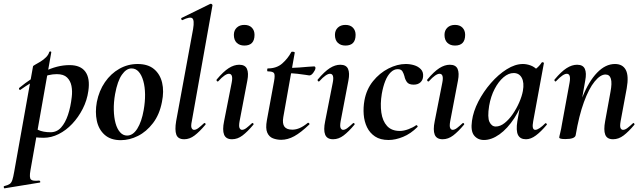

<svg xmlns="http://www.w3.org/2000/svg" viewBox="-92 -746 3480 1041"><path d="M-67 275Q-70 276 -71.5 270Q-73 264 -69 263Q-49 258 -39.5 251.5Q-30 245 -25 229.5Q-20 214 -15 185L87 -386Q87 -389 99 -395.5Q111 -402 127.5 -412Q144 -422 157.5 -435.5Q171 -449 175 -464Q177 -468 182 -467Q187 -466 186 -462L73 178Q66 217 75.5 227Q85 237 120 233Q124 233 126 238Q128 243 123 244ZM145 1Q120 1 95.5 -2Q71 -5 57 -8L67 -70Q88 -54 115 -41.5Q142 -29 182 -29Q216 -29 239 -54.5Q262 -80 276.5 -123Q291 -166 297 -220Q301 -252 295.5 -280Q290 -308 271.5 -326Q253 -344 216 -344Q172 -344 125 -322.5Q78 -301 20 -260Q16 -256 12.5 -261Q9 -266 13 -270Q77 -323 147.5 -358Q218 -393 285 -393Q345 -393 371 -357Q397 -321 387 -253Q380 -202 356.5 -156Q333 -110 299.5 -74.5Q266 -39 226 -19Q186 1 145 1Z M563 14Q508 14 475.5 -15Q443 -44 433 -91Q423 -138 433 -193Q445 -254 477 -300.5Q509 -347 555 -373Q601 -399 654 -399Q710 -399 743 -371.5Q776 -344 787 -297.5Q798 -251 786 -193Q773 -125 737.5 -78.5Q702 -32 656 -9Q610 14 563 14ZM597 -11Q629 -11 652.5 -48.5Q676 -86 687 -149Q695 -194 694.5 -234.5Q694 -275 685 -307Q676 -339 660 -357Q644 -375 621 -375Q593 -375 569 -341Q545 -307 532 -236Q524 -191 525 -150Q526 -109 534.5 -78Q543 -47 559 -29Q575 -11 597 -11Z M907 9Q873 9 864 -16Q855 -41 863 -89L955 -589Q963 -637 950.5 -647Q938 -657 897 -637Q893 -636 891 -642Q889 -648 893 -649L1048 -725Q1053 -727 1057 -723Q1061 -719 1060 -717L948 -89Q942 -61 947 -51.5Q952 -42 960 -42Q971 -42 984 -52Q997 -62 1013 -77Q1017 -81 1021 -77Q1025 -73 1021 -69Q990 -32 963 -11.5Q936 9 907 9Z M1166 9Q1133 9 1123 -16Q1113 -41 1123 -89L1164 -297Q1174 -346 1149 -346Q1139 -346 1124.5 -336Q1110 -326 1092 -306Q1088 -302 1084 -306.5Q1080 -311 1083 -315Q1119 -358 1148 -376.5Q1177 -395 1205 -395Q1237 -395 1247 -372.5Q1257 -350 1249 -309L1207 -89Q1202 -61 1207 -51.5Q1212 -42 1220 -42Q1231 -42 1244 -52Q1257 -62 1273 -77Q1277 -81 1281 -77Q1285 -73 1281 -69Q1250 -32 1223 -11.5Q1196 9 1166 9ZM1233 -499Q1207 -499 1191.5 -514Q1176 -529 1176 -557Q1176 -581 1191.5 -596Q1207 -611 1233 -611Q1259 -611 1273.5 -596Q1288 -581 1288 -557Q1288 -499 1233 -499Z M1433 12Q1409 12 1388 4Q1367 -4 1357 -27Q1347 -50 1355 -94L1394 -306Q1400 -339 1394 -349Q1388 -359 1360 -359Q1356 -359 1356.5 -367Q1357 -375 1360 -375Q1408 -375 1438.5 -402Q1469 -429 1487 -463Q1489 -467 1498 -465.5Q1507 -464 1506 -460L1444 -111Q1438 -76 1450 -59.5Q1462 -43 1493 -43Q1513 -43 1533.5 -52Q1554 -61 1577 -80Q1579 -82 1583.5 -78Q1588 -74 1585 -71Q1539 -27 1503.5 -7.5Q1468 12 1433 12ZM1585 -337Q1584 -337 1565.5 -340Q1547 -343 1520.5 -346Q1494 -349 1466 -349L1468 -378Q1502 -378 1530 -380Q1558 -382 1579 -384Q1600 -386 1611 -386Q1616 -386 1617.5 -382Q1619 -378 1618 -374Q1617 -366 1606.5 -351.5Q1596 -337 1585 -337Z M1714 9Q1681 9 1671 -16Q1661 -41 1671 -89L1712 -297Q1722 -346 1697 -346Q1687 -346 1672.5 -336Q1658 -326 1640 -306Q1636 -302 1632 -306.5Q1628 -311 1631 -315Q1667 -358 1696 -376.5Q1725 -395 1753 -395Q1785 -395 1795 -372.5Q1805 -350 1797 -309L1755 -89Q1750 -61 1755 -51.5Q1760 -42 1768 -42Q1779 -42 1792 -52Q1805 -62 1821 -77Q1825 -81 1829 -77Q1833 -73 1829 -69Q1798 -32 1771 -11.5Q1744 9 1714 9ZM1781 -499Q1755 -499 1739.5 -514Q1724 -529 1724 -557Q1724 -581 1739.5 -596Q1755 -611 1781 -611Q1807 -611 1821.5 -596Q1836 -581 1836 -557Q1836 -499 1781 -499Z M2015 13Q1970 13 1941.5 -6Q1913 -25 1898 -56Q1883 -87 1880 -125Q1877 -163 1884 -202Q1895 -262 1930.5 -306Q1966 -350 2014 -374.5Q2062 -399 2108 -399Q2131 -399 2153 -392.5Q2175 -386 2189.5 -371Q2204 -356 2202 -332Q2201 -312 2187.5 -299.5Q2174 -287 2151 -287Q2124 -287 2114 -301.5Q2104 -316 2101 -332Q2097 -347 2090 -359Q2083 -371 2064 -371Q2044 -371 2026.5 -354Q2009 -337 1997 -307Q1985 -277 1978 -237Q1969 -182 1975.5 -136Q1982 -90 2006.5 -63Q2031 -36 2076 -36Q2097 -36 2122.5 -45.5Q2148 -55 2164 -67Q2166 -69 2170 -65Q2174 -61 2172 -58Q2135 -21 2093.5 -4Q2052 13 2015 13Z M2308 9Q2275 9 2265 -16Q2255 -41 2265 -89L2306 -297Q2316 -346 2291 -346Q2281 -346 2266.5 -336Q2252 -326 2234 -306Q2230 -302 2226 -306.5Q2222 -311 2225 -315Q2261 -358 2290 -376.5Q2319 -395 2347 -395Q2379 -395 2389 -372.5Q2399 -350 2391 -309L2349 -89Q2344 -61 2349 -51.5Q2354 -42 2362 -42Q2373 -42 2386 -52Q2399 -62 2415 -77Q2419 -81 2423 -77Q2427 -73 2423 -69Q2392 -32 2365 -11.5Q2338 9 2308 9ZM2375 -499Q2349 -499 2333.5 -514Q2318 -529 2318 -557Q2318 -581 2333.5 -596Q2349 -611 2375 -611Q2401 -611 2415.5 -596Q2430 -581 2430 -557Q2430 -499 2375 -499Z M2532 13Q2498 13 2478.5 -11.5Q2459 -36 2467 -91Q2474 -142 2501.5 -195.5Q2529 -249 2569.5 -295.5Q2610 -342 2655.5 -370.5Q2701 -399 2743 -399Q2763 -399 2784 -391.5Q2805 -384 2820.5 -367.5Q2836 -351 2838 -324L2778 -357Q2795 -359 2813.5 -373Q2832 -387 2845 -407Q2847 -410 2852.5 -408Q2858 -406 2857 -404L2799 -89Q2790 -42 2810 -42Q2820 -42 2834 -51.5Q2848 -61 2864 -77Q2867 -80 2871 -76Q2875 -72 2872 -69Q2841 -32 2813.5 -11.5Q2786 9 2760 9Q2728 9 2716.5 -14.5Q2705 -38 2713 -89L2738 -229L2759 -246Q2735 -164 2697 -106Q2659 -48 2616 -17.5Q2573 13 2532 13ZM2596 -60Q2620 -60 2644 -79Q2668 -98 2688.5 -128Q2709 -158 2723.5 -191.5Q2738 -225 2743 -253Q2751 -298 2737 -324Q2723 -350 2693 -350Q2665 -350 2638 -327Q2611 -304 2590 -264Q2569 -224 2560 -172Q2550 -109 2562 -84.5Q2574 -60 2596 -60Z M3232 9Q3199 9 3189.5 -16Q3180 -41 3189 -89L3218 -248Q3236 -342 3191 -342Q3163 -342 3132 -304Q3101 -266 3074 -192.5Q3047 -119 3029 -12L3011 -13Q3031 -132 3065.5 -218.5Q3100 -305 3145.5 -352Q3191 -399 3242 -399Q3284 -399 3301 -367Q3318 -335 3306 -267L3273 -89Q3268 -61 3272.5 -51.5Q3277 -42 3286 -42Q3297 -42 3310 -52Q3323 -62 3339 -77Q3342 -81 3346 -77Q3350 -73 3347 -69Q3316 -32 3289 -11.5Q3262 9 3232 9ZM2973 8Q2954 8 2947 5.5Q2940 3 2940 0Q2940 -4 2945.5 -26Q2951 -48 2955 -74L2996 -297Q3005 -346 2981 -346Q2971 -346 2956.5 -336Q2942 -326 2923 -306Q2920 -302 2916 -306.5Q2912 -311 2915 -315Q2951 -358 2980 -376.5Q3009 -395 3037 -395Q3069 -395 3079 -372.5Q3089 -350 3081 -309L3029 -12Q3024 8 2973 8Z"/></svg>

Font: Cormorant Garamond Light
Style: Bold Italic
Weight: 700
Italic angle: -10°
Version: Version 4.001